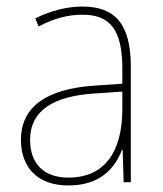

<svg xmlns="http://www.w3.org/2000/svg" viewBox="-20 -557 498 587"><path d="M232 -537C182 -537 133 -523 88 -501L98 -476C147 -502 190 -512 232 -512C316 -512 354 -467 354 -347V-301L266 -295C127 -285 44 -234 44 -129C44 -49 91 10 189 10C286 10 331 -42 353 -99H355L358 0H380V-353C380 -483 332 -537 232 -537ZM267 -271 354 -277V-220C353 -98 304 -14 189 -14C114 -14 72 -57 72 -129C72 -220 145 -263 267 -271Z"/></svg>

Font: Noto Sans Ethiopic SemiCondensed Thin
Style: Regular
Weight: 100
Width: 4
Designer: Monotype Design Team
Foundry: Monotype Imaging Inc.
Version: Version 2.102